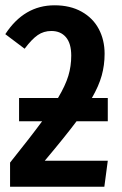

<svg xmlns="http://www.w3.org/2000/svg" viewBox="-20 -705 462 725"><path d="M269 -247Q228 -192 149 -98H387L374 0H18V-91Q98 -191 139 -247H52V-335H199Q227 -382 238 -418.5Q249 -455 249 -495Q249 -541 229 -564.5Q209 -588 174 -588Q145 -588 122.5 -572.5Q100 -557 73 -521L0 -576Q71 -685 186 -685Q245 -685 288 -661Q331 -637 353 -595.5Q375 -554 375 -502Q375 -459 364 -419.5Q353 -380 327 -335H387V-247Z"/></svg>

Font: Fira Sans Extra Condensed Medium
Style: Regular
Weight: 500
Width: 1
Designer: Carrois Corporate & Edenspiekermann AG
Foundry: Carrois Corporate GbR & Edenspiekermann AG
Version: Version 4.203